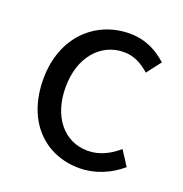

<svg xmlns="http://www.w3.org/2000/svg" viewBox="-108 -653 725 761"><g transform="rotate(20 255.0 -272.0)"><path d="M306 13C371 13 433 -13 482 -55L442 -117C408 -87 364 -63 314 -63C214 -63 146 -146 146 -271C146 -396 218 -480 317 -480C359 -480 394 -461 425 -433L471 -493C433 -527 384 -557 313 -557C173 -557 52 -452 52 -271C52 -91 162 13 306 13Z"/></g></svg>

Font: GenYoGothic2 TW R
Style: Regular
Weight: 400
Version: Version 2.100;PS 2.1;hotconv 16.6.51;makeotf.lib2.5.65220 DE